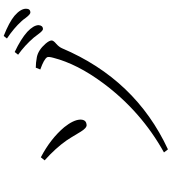

<svg xmlns="http://www.w3.org/2000/svg" viewBox="35 -909 930 1040"><g transform="rotate(-90 500.0 -389.0)"><path d="M863.3 -621.1Q853.5 -621.1 835 -646.5Q823.2 -663.1 816.4 -670.9Q774.4 -719.7 723.6 -755.9L738.3 -774.4Q808.6 -741.2 847.7 -706.1Q883.8 -671.9 883.8 -644.5Q881.8 -622.1 863.3 -621.1ZM952.1 -689.5Q942.4 -689.5 923.8 -713.9Q912.1 -730.5 904.3 -738.3Q868.2 -778.3 811.5 -816.4L825.2 -834Q899.4 -804.7 934.6 -775.4Q972.7 -742.2 972.7 -712.9Q972.7 -689.5 952.1 -689.5ZM758.8 -518.6Q589.8 -120.1 210.9 55.7L194.3 34.2Q417 -89.8 569.3 -294.9Q673.8 -435.5 707 -565.4Q713.9 -590.8 710 -598.6Q699.2 -616.2 643.6 -635.7L653.3 -660.2Q679.7 -660.2 710.9 -654.3Q749 -646.5 783.2 -607.4Q800.8 -586.9 800.8 -574.2Q800.8 -564.5 783.2 -549.8Q765.6 -534.2 758.8 -518.6ZM258.8 -494.1Q217.8 -552.7 151.4 -612.3L168 -632.8Q268.6 -580.1 331.1 -505.9Q370.1 -457 372.1 -420.9Q373 -389.6 348.6 -385.7Q345.7 -384.8 342.8 -384.8Q326.2 -383.8 304.7 -419.9Q268.6 -480.5 258.8 -494.1Z"/></g></svg>

Font: GenYoMin JP Light
Style: Regular
Weight: 300
Version: Version 1.001;PS 1;hotconv 16.6.51;makeotf.lib2.5.65220 DEVE